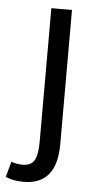

<svg xmlns="http://www.w3.org/2000/svg" viewBox="-92 -519 391 769"><g transform="rotate(5 103.5 -134.5)"><path d="M32.2 216.8Q-10.3 216.8 -40 203.1L-22.9 141.1Q1.5 148.9 22.9 148.9Q57.1 148.9 70.1 125.5Q83 102.1 83 54.2V-485.8H166V54.2Q166 216.8 32.2 216.8Z"/></g></svg>

Font: Source Sans Pro
Style: Regular
Weight: 400
Designer: Paul D. Hunt
Foundry: Adobe Systems Incorporated
Version: Version 3.006;hotconv 1.0.111;makeotfexe 2.5.65597